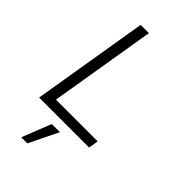

<svg xmlns="http://www.w3.org/2000/svg" viewBox="-289 -811 1134 1134"><g transform="rotate(45 278.0 -244.0)"><path d="M46.9 0 167.5 -727.5H236.3L126 -61.5H474.6L464.4 0ZM138.2 240.7 210.4 57.6H278.3L189 240.7Z"/></g></svg>

Font: Inter 18pt Light
Style: Italic
Weight: 300
Italic angle: -9.3988°
Designer: Rasmus Andersson
Foundry: rsms
Version: Version 4.001;git-66647c0bb